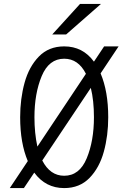

<svg xmlns="http://www.w3.org/2000/svg" viewBox="-20 -949 656 981"><path d="M494 -574Q533 -482 533 -350Q533 -256 510.5 -174Q488 -92 437.5 -40Q387 12 308 12Q213 12 155 -67L102 12H30L122 -126Q83 -218 83 -350Q83 -444 105.5 -526Q128 -608 178.5 -660Q229 -712 308 -712Q403 -712 460 -634L512 -712H586ZM171 -200 419 -572Q380 -649 308 -649Q230 -649 193 -560Q156 -471 156 -350Q156 -269 171 -200ZM444 -500 196 -129Q236 -51 308 -51Q386 -51 423 -140Q460 -229 460 -350Q460 -435 444 -500ZM389 -929H496L318 -773H247Z"/></svg>

Font: Overpass Mono Light
Style: Regular
Weight: 300
Monospace: yes
Designer: Delve Withrington, Dave Bailey
Foundry: Delve Fonts
Version: Version 1.000;DELV;Overpass